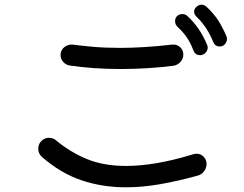

<svg xmlns="http://www.w3.org/2000/svg" viewBox="-20 -828 1040 818"><path d="M916 -630Q896 -630 888 -650Q863 -713 817 -757Q807 -767 807 -778Q807 -789 816 -798Q826 -808 838 -808Q849 -808 859 -800Q888 -773 907 -745Q926 -717 944 -675Q947 -669 947 -662Q947 -650 938.5 -640Q930 -630 916 -630ZM832 -593Q812 -593 804 -613Q792 -645 776 -668.5Q760 -692 736 -714Q726 -723 726 -738Q726 -750 733 -758Q742 -768 757 -768Q770 -768 778 -760Q831 -712 862 -638Q865 -632 865 -626Q865 -613 855.5 -603Q846 -593 832 -593ZM720 -548Q666 -541 608.5 -537.5Q551 -534 493 -534Q378 -534 276 -549Q260 -552 249 -564.5Q238 -577 238 -593Q238 -615 254.5 -627.5Q271 -640 290 -638Q326 -633 377.5 -628.5Q429 -624 493 -624Q541 -624 596.5 -627.5Q652 -631 714 -638Q733 -640 747 -627.5Q761 -615 761 -595Q761 -578 749 -564.5Q737 -551 720 -548ZM823 -80Q740 -57 663.5 -43.5Q587 -30 516 -30Q416 -30 327 -60Q238 -90 158 -160Q143 -174 143 -194Q143 -213 155 -226Q169 -241 189 -241Q207 -241 220 -229Q279 -180 350 -150.5Q421 -121 518 -121Q577 -121 648 -133Q719 -145 804 -171Q808 -172 811 -172.5Q814 -173 818 -173Q835 -173 847.5 -160.5Q860 -148 860 -129Q860 -113 850 -99Q840 -85 823 -80Z"/></svg>

Font: Kiwi Maru Medium
Style: Regular
Weight: 500
Designer: Hiroki-Chan
Version: Version 1.100